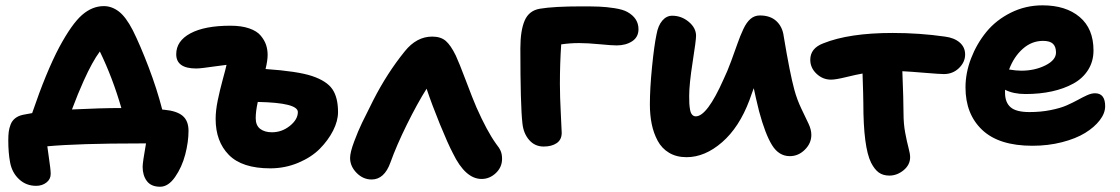

<svg xmlns="http://www.w3.org/2000/svg" viewBox="-20 -587 4216 723"><path d="M583 116.2Q549.3 116.2 533.2 95Q517.1 73.7 517.1 41Q517.1 24.9 529.8 -46.9H504.9Q276.9 -46.9 158.2 -36.1Q159.7 -24.4 163.3 0.7Q167 25.9 168.9 42Q170.9 58.1 170.9 67.9Q170.9 87.9 154.8 100.3Q138.7 112.8 116.2 112.8Q78.6 112.8 52 88.1Q25.4 63.5 18.1 24.9Q11.2 -11.2 11.2 -58.1Q11.2 -77.6 12.9 -90.8Q14.6 -104 20 -118.2Q25.4 -132.3 37.1 -141.6Q48.8 -150.9 66.9 -154.8Q91.8 -159.7 101.1 -161.1Q153.8 -315.9 203.1 -409.2Q250.5 -497.1 288.8 -530.5Q327.1 -564 371.1 -564Q400.9 -564 427.5 -543.7Q454.1 -523.4 480 -473.1Q507.8 -417.5 539.6 -334.2Q571.3 -251 590.8 -174.8Q592.8 -173.8 598.1 -173.8Q646 -169.4 668 -150.6Q689.9 -131.8 689.9 -94.2Q689.9 -52.7 677.5 -5.1Q665 42.5 639.4 79.3Q613.8 116.2 583 116.2ZM294.9 -282.2Q273.9 -235.8 251 -174.8Q360.8 -180.2 437 -180.2Q403.8 -294.9 356 -393.1Q328.1 -356 294.9 -282.2Z M997.6 46.9Q891.6 46.9 841.8 -3.7Q792 -54.2 792 -139.2Q792 -170.4 799.8 -208.5Q807.6 -246.6 818.8 -287.6Q830.1 -328.6 833 -342.8Q816.4 -340.8 790.5 -337.2Q764.6 -333.5 746.6 -331.3Q728.5 -329.1 718.8 -329.1Q643.6 -329.1 643.6 -382.8Q643.6 -432.6 697 -461.4Q750.5 -490.2 847.7 -490.2Q889.2 -490.2 918.2 -480.2Q947.3 -470.2 961.7 -452.9Q976.1 -435.5 981.9 -418Q987.8 -400.4 987.8 -379.9Q987.8 -359.4 980 -327.1Q1100.6 -318.8 1154.8 -300.8Q1210.4 -282.2 1231.7 -251Q1252.9 -219.7 1252.9 -165Q1252.9 -131.8 1234.4 -95.2Q1215.8 -58.6 1184.1 -26.6Q1152.3 5.4 1102.8 26.1Q1053.2 46.9 997.6 46.9ZM942.9 -142.1Q942.9 -114.7 959.7 -101.8Q976.6 -88.9 1003.9 -88.9Q1041.5 -88.9 1071.5 -113Q1101.6 -137.2 1101.6 -165Q1101.6 -200.2 950.7 -203.1Q942.9 -168 942.9 -142.1Z M1379.4 88.9Q1347.2 88.9 1322.8 64Q1298.3 39.1 1298.3 7.8Q1298.3 -13.2 1313.5 -53.7Q1328.6 -94.2 1343.3 -124.5Q1357.9 -154.8 1385.3 -209Q1437.5 -311.5 1504.4 -394Q1548.8 -449.2 1607.4 -449.2Q1639.6 -449.2 1658.4 -433.1Q1677.2 -417 1696.3 -377.9Q1709 -350.6 1734.9 -282Q1760.7 -213.4 1774.4 -182.1Q1813.5 -93.8 1847.7 -45.9Q1860.4 -30.3 1865.5 -18.1Q1870.6 -5.9 1870.6 11.2Q1870.6 42.5 1847.2 64.7Q1823.7 86.9 1793.5 86.9Q1732.4 86.9 1685.5 -9.8Q1666.5 -45.9 1636.2 -120.1Q1606 -194.3 1586.4 -252.9Q1551.8 -198.2 1512.2 -118.2Q1472.7 -38.1 1450.2 24.9Q1427.2 88.9 1379.4 88.9Z M2027.3 -35.2Q1994.1 -35.2 1972.7 -59.8Q1951.2 -84.5 1947.3 -122.1Q1939.5 -189.5 1939.5 -404.8Q1939.5 -472.2 1955.8 -509.8Q1972.2 -547.4 2013.2 -554.2Q2065.9 -563 2170.4 -563Q2211.4 -563 2237.1 -562Q2262.7 -561 2294.2 -556.2Q2325.7 -551.3 2342.3 -542Q2384.3 -518.6 2384.3 -477.1Q2384.3 -447.3 2360.4 -431.6Q2336.4 -416 2302.2 -416Q2283.7 -416 2238.3 -420.4Q2192.9 -424.8 2160.2 -424.8Q2126.5 -424.8 2093.3 -419.9Q2088.4 -348.1 2088.4 -271Q2088.4 -223.6 2091.8 -159.4Q2095.2 -95.2 2095.2 -86.9Q2095.2 -61 2076.4 -48.1Q2057.6 -35.2 2027.3 -35.2Z M2565.4 4.9Q2527.3 4.9 2499.5 -11.7Q2471.7 -28.3 2456.3 -57.4Q2440.9 -86.4 2434.1 -120.1Q2427.2 -153.8 2427.2 -193.8Q2427.2 -253.9 2435.3 -335Q2443.4 -416 2452.1 -457Q2458 -490.7 2473.9 -509.3Q2489.7 -527.8 2511.2 -527.8Q2545.9 -527.8 2573.5 -504.9Q2601.1 -481.9 2601.1 -452.1Q2601.1 -435.1 2588.1 -352.5Q2575.2 -270 2575.2 -226.1Q2575.2 -209 2575.7 -198.2Q2576.2 -187.5 2578.4 -174.6Q2580.6 -161.6 2586.2 -155.3Q2591.8 -148.9 2600.1 -148.9Q2642.6 -148.9 2704.1 -287.1Q2718.8 -317.4 2733.4 -357.2Q2748 -397 2757.6 -424.3Q2767.1 -451.7 2779.1 -477.3Q2791 -502.9 2806.2 -515.9Q2821.3 -528.8 2841.3 -528.8Q2880.9 -528.8 2903.8 -507.3Q2926.8 -485.8 2931.2 -450.2Q2954.6 -309.6 2971.2 -249Q2981.4 -211.4 2998 -177Q3014.6 -142.6 3024.9 -120.6Q3035.2 -98.6 3035.2 -79.1Q3035.2 -47.4 3010.7 -23.2Q2986.3 1 2954.1 1Q2913.1 1 2887.5 -40Q2861.8 -81.1 2838.4 -168Q2824.7 -223.6 2818.4 -254.9Q2816.9 -250.5 2811 -234.9Q2805.2 -219.2 2802.2 -210Q2763.7 -107.4 2699 -51.3Q2634.3 4.9 2565.4 4.9Z M3109.4 -287.1Q3078.1 -287.1 3054.7 -309.3Q3031.2 -331.5 3031.2 -361.8Q3031.2 -405.3 3080.1 -423.8Q3177.2 -462.9 3341.3 -462.9Q3442.9 -462.9 3538.1 -449.2Q3573.2 -444.8 3593.8 -427Q3614.3 -409.2 3614.3 -381.8Q3614.3 -353 3591.1 -330.6Q3567.9 -308.1 3534.2 -308.1Q3519 -308.1 3463.6 -312.7Q3408.2 -317.4 3377.9 -318.8Q3382.3 -209 3382.3 -160.2Q3382.3 -120.6 3388.7 -86.9Q3395 -53.2 3401.1 -30.5Q3407.2 -7.8 3407.2 4.9Q3407.2 33.7 3382.6 54Q3357.9 74.2 3329.1 74.2Q3305.2 74.2 3289.3 62.7Q3273.4 51.3 3260.3 25.9Q3231 -32.7 3231 -199.2Q3231 -220.7 3228 -310.1Q3205.1 -306.2 3166 -296.6Q3127 -287.1 3109.4 -287.1Z M3867.7 -38.1Q3741.7 -38.1 3678.7 -97.7Q3615.7 -157.2 3615.7 -257.8Q3615.7 -312.5 3636.7 -367.2Q3657.7 -421.9 3694.1 -466.6Q3730.5 -511.2 3786.1 -539.1Q3841.8 -566.9 3905.8 -566.9Q3993.7 -566.9 4045.7 -522.9Q4097.7 -479 4097.7 -397Q4097.7 -356 4077.6 -324Q4057.6 -292 4022.2 -272.5Q3986.8 -252.9 3941.2 -242.9Q3895.5 -232.9 3841.8 -232.9Q3795.9 -232.9 3764.6 -249V-237.8Q3764.6 -201.2 3785.6 -183.1Q3806.6 -165 3856.4 -165Q3899.4 -165 3936 -172.4Q3972.7 -179.7 3996.1 -189.9Q4019.5 -200.2 4038.6 -210.7Q4057.6 -221.2 4073.7 -228.5Q4089.8 -235.8 4103.5 -235.8Q4141.6 -235.8 4141.6 -187Q4141.6 -160.6 4121.3 -134.3Q4101.1 -107.9 4066.2 -86.4Q4031.2 -64.9 3979 -51.5Q3926.8 -38.1 3867.7 -38.1ZM3907.7 -433.1Q3865.2 -433.1 3831.5 -403.3Q3797.9 -373.5 3779.8 -325.2Q3807.1 -320.8 3825.7 -320.8Q3876.5 -320.8 3916.5 -340.8Q3956.5 -360.8 3956.5 -389.2Q3956.5 -411.1 3945.1 -422.1Q3933.6 -433.1 3907.7 -433.1Z"/></svg>

Font: Shantell Sans Bouncy
Style: Bold
Weight: 700
Designer: Stephen Nixon, Anya Danilova, Shantell Martin
Foundry: Arrow Type
Version: Version 1.006;[9816181b4]